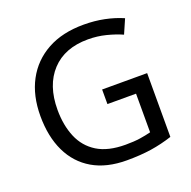

<svg xmlns="http://www.w3.org/2000/svg" viewBox="-129 -852 986 990"><g transform="rotate(-20 364.0 -357.0)"><path d="M407 -377H654V-27Q596 -8 537 1Q478 10 403 10Q292 10 216 -34.5Q140 -79 100.5 -161.5Q61 -244 61 -357Q61 -469 105 -551Q149 -633 231.5 -678.5Q314 -724 431 -724Q491 -724 544.5 -713Q598 -702 644 -682L610 -604Q572 -621 524.5 -633Q477 -645 426 -645Q298 -645 226.5 -568Q155 -491 155 -357Q155 -272 182.5 -206.5Q210 -141 269 -104.5Q328 -68 424 -68Q471 -68 504 -73Q537 -78 564 -85V-297H407Z"/></g></svg>

Font: Noto Sans Osmanya
Style: Regular
Weight: 400
Designer: Monotype Design Team
Foundry: Monotype Imaging Inc.
Version: Version 2.001; ttfautohint (v1.8.4.7-5d5b)